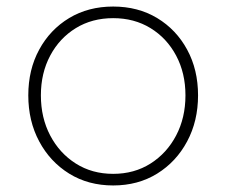

<svg xmlns="http://www.w3.org/2000/svg" viewBox="-20 -558 692 587"><path d="M326 9Q250 9 191.5 -27.2Q133 -63.5 99.8 -125.8Q66.5 -188 66.5 -266.5Q66.5 -345 99.8 -406.2Q133 -467.5 191.5 -502.8Q250 -538 326 -538Q402 -538 460.5 -502.8Q519 -467.5 552.2 -406.2Q585.5 -345 585.5 -266.5Q585.5 -188 552.2 -125.8Q519 -63.5 460.5 -27.2Q402 9 326 9ZM326 -26.5Q390.5 -26.5 440.2 -58Q490 -89.5 518.5 -143.8Q547 -198 547 -266.5Q547 -334.5 518.5 -388Q490 -441.5 440.2 -472Q390.5 -502.5 326 -502.5Q261.5 -502.5 211.8 -472Q162 -441.5 133.5 -388Q105 -334.5 105 -266.5Q105 -198 133.5 -143.8Q162 -89.5 211.8 -58Q261.5 -26.5 326 -26.5Z"/></svg>

Font: Epilogue ExtraLight
Style: Regular
Weight: 250
Designer: Tyler Finck
Foundry: Etcetera Type Co
Version: Version 2.112